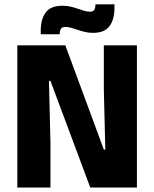

<svg xmlns="http://www.w3.org/2000/svg" viewBox="-20 -843 693 863"><path d="M273.6 -639.3 446.7 -170.7H453.4L446.7 -440.4V-639.3H595.4V0H385.8L206.7 -479.6H200L206.8 -203.6V0H57.8V-639.3ZM397.5 -695.3Q379.2 -695.3 362.1 -699.4Q345 -703.4 329.5 -708.6Q314.1 -713.8 300.2 -717.9Q286.3 -721.9 274.4 -721.9Q260 -721.9 254.4 -714.2Q248.7 -706.5 248.4 -690.8V-689.1H163.2V-707.2Q163.2 -755.7 185.1 -786.4Q207 -817.2 261 -817.2Q280.2 -817.2 297.4 -813.2Q314.6 -809.1 329.6 -803.8Q344.6 -798.5 358.2 -794.5Q371.7 -790.4 383.5 -790.4Q398 -790.4 403.3 -798.2Q408.7 -805.9 409 -821.7V-823.4H494.5V-806.9Q494.5 -757 472.8 -726.2Q451 -695.3 397.5 -695.3Z"/></svg>

Font: Anek Latin Medium
Style: Regular
Weight: 500
Designer: Yesha Goshar
Foundry: Ek Type
Version: Version 1.003